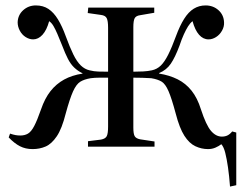

<svg xmlns="http://www.w3.org/2000/svg" viewBox="-20 -540 890 707"><path d="M827 147Q824 107 819.5 76Q815 45 809.5 23Q804 1 795 -9Q786 -2 773.5 3.5Q761 9 746 9Q722 9 699.5 -1.5Q677 -12 659 -40Q641 -68 627 -122Q612 -178 600.5 -204.5Q589 -231 575 -239.5Q561 -248 537 -252Q522 -253 504.5 -253.5Q487 -254 471 -254V-70Q471 -47 476 -38.5Q481 -30 496 -27L549 -19V0H304V-20L352 -26Q368 -29 373 -38.5Q378 -48 378 -74V-254Q364 -254 346.5 -254Q329 -254 314 -252Q290 -248 275.5 -239Q261 -230 249 -203.5Q237 -177 222 -122Q208 -66 189 -38Q170 -10 148 -0.5Q126 9 100 9Q74 9 53.5 -1.5Q33 -12 12 -34L17 -48Q29 -44 37.5 -42.5Q46 -41 55 -41Q71 -41 83 -48Q95 -55 106 -76Q117 -97 131 -137Q145 -178 166 -204.5Q187 -231 216 -247Q245 -263 284 -269V-270Q266 -279 253 -291.5Q240 -304 230 -323.5Q220 -343 209 -372Q199 -397 191.5 -414.5Q184 -432 177 -444Q170 -456 161 -462Q152 -429 136.5 -412Q121 -395 102 -395Q88 -395 74.5 -403.5Q61 -412 53 -427Q45 -442 45 -458Q46 -485 65.5 -502.5Q85 -520 112 -520Q139 -520 158.5 -507Q178 -494 193.5 -468.5Q209 -443 222 -407Q237 -366 250 -339.5Q263 -313 277.5 -299Q292 -285 310 -281Q326 -277 342 -276.5Q358 -276 378 -276V-438Q378 -463 373 -473Q368 -483 352 -485L303 -492L305 -512H548V-493L496 -484Q481 -482 476 -473Q471 -464 471 -440V-276Q491 -276 508 -277Q525 -278 539 -281Q558 -285 572 -298.5Q586 -312 599.5 -339Q613 -366 628 -407Q642 -445 658 -470.5Q674 -496 693.5 -508Q713 -520 737 -520Q765 -520 784.5 -502.5Q804 -485 805 -458Q806 -442 797.5 -427Q789 -412 775.5 -403.5Q762 -395 748 -395Q728 -395 713 -412Q698 -429 689 -462Q680 -455 672.5 -443Q665 -431 657 -413.5Q649 -396 641 -372Q625 -329 609 -305.5Q593 -282 566 -271V-269Q604 -263 634 -248Q664 -233 685.5 -206Q707 -179 720 -137Q739 -79 757 -58Q775 -37 797 -37Q809 -37 818 -41.5Q827 -46 835 -56L850 -52V142Z"/></svg>

Font: Literata 60pt
Style: Regular
Weight: 400
Designer: Latin by Veronika Burian and Jose Scaglione. Greek by Irene Vlachou. Cyrillic by Vera Evstafieva.
Foundry: TypeTogether
Version: Version 3.002